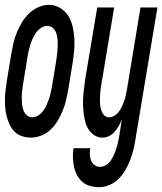

<svg xmlns="http://www.w3.org/2000/svg" viewBox="-36 -561 671 794"><path d="M91 8Q72 8 54.5 2Q37 -4 24.5 -16.5Q12 -29 4 -45.5Q-4 -62 -8.5 -80Q-13 -98 -14.5 -116.5Q-16 -135 -15.5 -154Q-15 -173 -12.5 -192.5Q-10 -212 -7 -231L11 -341Q15 -363 20 -384.5Q25 -406 34 -427.5Q43 -449 55 -469Q67 -489 83.5 -505Q100 -521 122 -531Q144 -541 166 -541Q192 -541 213 -528Q234 -515 246.5 -495Q259 -475 264.5 -450.5Q270 -426 271.5 -401Q273 -376 270.5 -350.5Q268 -325 264 -299L246 -189Q242 -167 237 -145.5Q232 -124 223 -102.5Q214 -81 202 -61Q190 -41 173.5 -25Q157 -9 135 -0.5Q113 8 91 8ZM97 -76Q110 -76 122 -83.5Q134 -91 142.5 -102.5Q151 -114 156.5 -126.5Q162 -139 166.5 -151.5Q171 -164 173.5 -177Q176 -190 179 -203L197 -313Q199 -327 200.5 -341Q202 -355 202.5 -369Q203 -383 202 -396.5Q201 -410 197 -423Q193 -436 183 -445Q173 -454 159 -454Q146 -454 134 -446Q122 -438 114 -427Q106 -416 100 -403.5Q94 -391 90 -378.5Q86 -366 83 -353Q80 -340 78 -327L60 -217Q58 -203 56 -189Q54 -175 54 -161.5Q54 -148 55 -134Q56 -120 60 -107.5Q64 -95 73.5 -85.5Q83 -76 97 -76ZM374 213Q355 213 336.5 208Q318 203 304.5 191Q291 179 282.5 163Q274 147 270 128.5Q266 110 265.5 90.5Q265 71 268 52H337Q335 65 335.5 78Q336 91 340.5 102.5Q345 114 355 121.5Q365 129 378 129Q391 129 403 121Q415 113 422.5 102Q430 91 435.5 78.5Q441 66 445 53.5Q449 41 452 28Q455 15 457 2L468 -68Q463 -54 455.5 -41Q448 -28 438.5 -16.5Q429 -5 415.5 1.5Q402 8 388 8Q370 8 355.5 -1Q341 -10 331.5 -24Q322 -38 317.5 -54.5Q313 -71 310.5 -88.5Q308 -106 307.5 -123.5Q307 -141 308 -159Q309 -177 311.5 -195Q314 -213 316 -231L366 -530H436L384 -217Q382 -207 380.5 -197Q379 -187 378.5 -176.5Q378 -166 377.5 -156Q377 -146 377.5 -135.5Q378 -125 380 -115.5Q382 -106 386 -97Q390 -88 397.5 -82Q405 -76 415 -76Q427 -76 438 -83Q449 -90 456.5 -100.5Q464 -111 469 -122Q474 -133 478 -144.5Q482 -156 484.5 -168Q487 -180 489 -191L545 -530H615L524 16Q521 38 515.5 59.5Q510 81 502 101.5Q494 122 482.5 142Q471 162 454.5 178.5Q438 195 417 204Q396 213 374 213Z"/></svg>

Font: Iosevka Curly Medium Extended
Style: Italic
Weight: 500
Width: 7
Italic angle: -9°
Monospace: yes
Designer: Belleve Invis
Foundry: Belleve Invis
Version: Version 11.1.0; ttfautohint (v1.8.3)